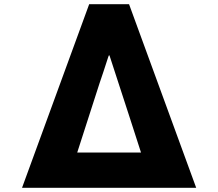

<svg xmlns="http://www.w3.org/2000/svg" viewBox="-20 -831 1040 915"><path d="M405 -811 85 64H915L595 -811ZM652 -104H348C360 -142 454 -433 454 -433C459 -447 486 -528 496 -560C498 -565 499 -568 500 -568C501 -568 503 -565 504 -560C514 -529 541 -446 546 -431C546 -431 640 -143 652 -104Z"/></svg>

Font: LINE Seed JP App_OTF ExtraBold
Style: Regular
Weight: 800
Designer: LINE & Fontrix & Fontworks
Version: Version 1.013